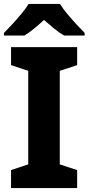

<svg xmlns="http://www.w3.org/2000/svg" viewBox="-20 -953 449 973"><path d="M371 0H36V-91L123 -120V-594L36 -623V-714H371V-623L283 -594V-120L371 -91ZM284 -933Q298 -910 321 -882.5Q344 -855 367.5 -829.5Q391 -804 409 -786V-773H305Q279 -788 254.5 -808Q230 -828 203 -852Q177 -828 154 -809Q131 -790 104 -773H0V-786Q19 -805 42.5 -830.5Q66 -856 88.5 -883Q111 -910 125 -933Z"/></svg>

Font: Noto Sans Oriya
Style: Bold
Weight: 700
Designer: Amélie Bonet and Sol Matas
Foundry: Google LLC
Version: Version 2.006; ttfautohint (v1.8.4.7-5d5b)